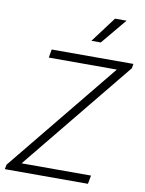

<svg xmlns="http://www.w3.org/2000/svg" viewBox="-99 -999 805 1067"><g transform="rotate(10 303.0 -465.0)"><path d="M9 -26 521 -653H137L145 -700H606L602 -675L90 -48H482L473 0H4ZM462 -930H527L407 -786H354Z"/></g></svg>

Font: Bai Jamjuree Light
Style: Italic
Weight: 300
Italic angle: -10°
Version: Version 1.000; ttfautohint (v1.6)